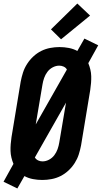

<svg xmlns="http://www.w3.org/2000/svg" viewBox="-33 -1009 575 1085"><path d="M65 56 -13 18 43 -83Q36 -100 31.5 -118.5Q27 -137 26.5 -156Q26 -175 27.5 -194.5Q29 -214 32 -234L84 -548Q89 -574 97 -599Q105 -624 120 -647.5Q135 -671 155.5 -690Q176 -709 200 -721Q224 -733 250.5 -738Q277 -743 303 -743Q330 -743 356 -738Q382 -733 404 -721L444 -791L522 -753L466 -652Q473 -635 477.5 -616.5Q482 -598 482.5 -579Q483 -560 481.5 -540.5Q480 -521 477 -501L425 -187Q420 -161 412 -136Q404 -111 389 -87.5Q374 -64 353.5 -45Q333 -26 309 -14Q285 -2 258.5 3Q232 8 206 8Q179 8 153 3Q127 -2 105 -14ZM169 -306 345 -616Q339 -627 327 -632.5Q315 -638 302 -638Q283 -638 265 -628.5Q247 -619 235 -603Q223 -587 216.5 -568.5Q210 -550 207 -531ZM207 -97Q226 -97 244 -106.5Q262 -116 274 -132Q286 -148 292.5 -166.5Q299 -185 302 -204L340 -429L164 -119Q171 -108 182.5 -102.5Q194 -97 207 -97ZM312 -787 255 -843 404 -989 476 -921Z"/></svg>

Font: Iosevka Extrabold
Style: Italic
Weight: 800
Italic angle: -9°
Monospace: yes
Designer: Belleve Invis
Foundry: Belleve Invis
Version: Version 32.5.0; ttfautohint (v1.8.4)